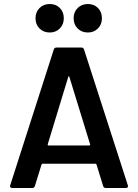

<svg xmlns="http://www.w3.org/2000/svg" viewBox="-20 -937 688 957"><path d="M494 -10 461 -117Q459 -121 456 -121H192Q189 -121 187 -117L154 -10Q151 0 141 0H41Q35 0 32 -3.5Q29 -7 31 -14L248 -690Q251 -700 261 -700H386Q396 -700 399 -690L617 -14Q618 -12 618 -9Q618 0 607 0H507Q497 0 494 -10ZM222 -212H425Q431 -212 429 -218L326 -553Q325 -557 323 -557Q321 -557 320 -553L218 -218Q217 -212 222 -212ZM347 -846Q347 -877 367 -897Q387 -917 418 -917Q449 -917 468.5 -897Q488 -877 488 -846Q488 -815 468 -795Q448 -775 418 -775Q387 -775 367 -795Q347 -815 347 -846ZM157 -846Q157 -877 177 -897Q197 -917 228 -917Q259 -917 278.5 -897Q298 -877 298 -846Q298 -815 278 -795Q258 -775 228 -775Q197 -775 177 -795Q157 -815 157 -846Z"/></svg>

Font: Amber EN SemiBold
Style: Regular
Weight: 600
Designer: Jeremy Tribby
Foundry: Tribby Type
Version: Version 1.408 November 24, 2021